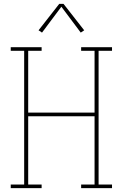

<svg xmlns="http://www.w3.org/2000/svg" viewBox="-20 -981 640 1001"><path d="M36 0V-19H106V-716H36V-735H197V-716H127V-394H473V-716H403V-735H564V-716H494V-19H564V0H403V-19H473V-375H127V-19H197V0ZM199 -811 181 -823 289 -961H311L419 -823L401 -811L300 -946Z"/></svg>

Font: Iosevka Curly Slab ThEx
Style: Regular
Weight: 100
Width: 7
Monospace: yes
Designer: Belleve Invis
Foundry: Belleve Invis
Version: Version 11.1.0; ttfautohint (v1.8.3)